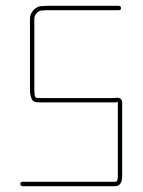

<svg xmlns="http://www.w3.org/2000/svg" viewBox="-20 -650 490 660"><path d="M400 -46V-297C400 -307 394 -314 384 -314C378 -313 372 -313 365 -313H120C115 -313 110 -313 105 -314C98 -314 98 -337 98 -346V-586C98 -599 110 -612 122 -614C128 -614 133 -614 137 -615H388C393 -615 396 -617 396 -622C396 -627 393 -630 388 -630H137C132 -629 127 -629 121 -629C102 -627 83 -608 83 -586V-346C83 -330 84 -324 88 -312C93 -299 103 -298 120 -298H365C372 -298 379 -298 385 -299V-46C385 -36 385 -25 376 -25H58C53 -25 50 -23 50 -18C50 -13 53 -10 58 -10H376C394 -10 400 -26 400 -46Z"/></svg>

Font: Electronic
Style: UltTh
Weight: 100
Version: Version 1.011